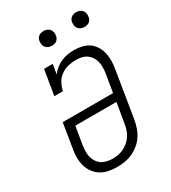

<svg xmlns="http://www.w3.org/2000/svg" viewBox="-223 -1051 1047 1173"><g transform="rotate(-30 300.0 -464.5)"><path d="M252 8Q222 8 193 2.5Q164 -3 140 -17.5Q116 -32 99 -55Q82 -78 74 -105Q66 -132 65.5 -162Q65 -192 71 -223L99 -396H454L475 -522Q478 -542 478.5 -562.5Q479 -583 474.5 -602.5Q470 -622 459.5 -638Q449 -654 433.5 -665Q418 -676 398.5 -680.5Q379 -685 358 -685Q331 -685 303.5 -678.5Q276 -672 252 -655Q228 -638 214 -612Q200 -586 195 -559H134L163 -735H224L213 -667Q227 -686 246.5 -701.5Q266 -717 288.5 -726.5Q311 -736 333.5 -739.5Q356 -743 378 -743Q407 -743 434.5 -736.5Q462 -730 483.5 -714.5Q505 -699 519 -675.5Q533 -652 539 -625Q545 -598 544 -569.5Q543 -541 538 -512L485 -187Q480 -160 471 -134Q462 -108 446 -84.5Q430 -61 407.5 -42.5Q385 -24 359 -12.5Q333 -1 306 3.5Q279 8 252 8ZM252 -50Q272 -50 292 -53.5Q312 -57 330.5 -66Q349 -75 365.5 -89Q382 -103 393.5 -120.5Q405 -138 411.5 -157.5Q418 -177 421 -196L445 -339H155L134 -213Q131 -193 130.5 -172Q130 -151 134.5 -132Q139 -113 150 -96.5Q161 -80 176.5 -69.5Q192 -59 212 -54.5Q232 -50 252 -50ZM506 -833Q493 -833 482 -837.5Q471 -842 463.5 -851Q456 -860 454 -872.5Q452 -885 454 -898Q455 -906 460 -914.5Q465 -923 472.5 -928Q480 -933 488.5 -935Q497 -937 505 -937Q518 -937 529.5 -932.5Q541 -928 548 -919Q555 -910 557.5 -897.5Q560 -885 557 -872Q556 -864 551 -855.5Q546 -847 539 -842Q532 -837 523 -835Q514 -833 506 -833ZM276 -833Q263 -833 252 -837.5Q241 -842 233.5 -851Q226 -860 224 -872.5Q222 -885 224 -898Q225 -906 230 -914.5Q235 -923 242.5 -928Q250 -933 258.5 -935Q267 -937 275 -937Q288 -937 299.5 -932.5Q311 -928 318 -919Q325 -910 327.5 -897.5Q330 -885 327 -872Q326 -864 321 -855.5Q316 -847 309 -842Q302 -837 293 -835Q284 -833 276 -833Z"/></g></svg>

Font: Iosevka HT Light Extended
Style: Italic
Weight: 300
Width: 7
Italic angle: -9°
Monospace: yes
Designer: Belleve Invis
Foundry: Belleve Invis
Version: Version 32.3.0; ttfautohint (v1.8.4)